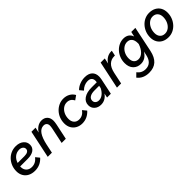

<svg xmlns="http://www.w3.org/2000/svg" viewBox="274 -1782 3262 3262"><g transform="rotate(-45 1905.0 -151.5)"><path d="M493 -81Q406 16 276 16Q206 16 153.5 -11Q101 -38 72 -87.5Q43 -137 43 -203Q43 -269 65.5 -325Q88 -381 127.5 -423.5Q167 -466 220.5 -489.5Q274 -513 335 -513Q421 -513 474.5 -470Q528 -427 528 -358Q528 -291 475.5 -253.5Q423 -216 329 -216H147Q147 -209 147 -202Q147 -141 184 -104Q221 -67 284 -67Q375 -67 438 -148ZM336 -430Q273 -430 226 -391.5Q179 -353 159 -288H324Q374 -288 402 -306Q430 -324 430 -357Q430 -389 403.5 -409.5Q377 -430 336 -430Z M594 0 699 -497H798L777 -401Q810 -454 856 -483.5Q902 -513 955 -513Q1020 -513 1059 -473Q1098 -433 1098 -363Q1098 -333 1088 -283L1028 0H928L988 -283Q996 -323 996 -348Q996 -385 975.5 -406Q955 -427 919 -427Q850 -427 803 -360Q756 -293 727 -158L694 0Z M1567 -150 1624 -81Q1536 16 1413 16Q1349 16 1299 -11.5Q1249 -39 1221 -88Q1193 -137 1193 -201Q1193 -266 1215 -322.5Q1237 -379 1276.5 -421.5Q1316 -464 1368 -488.5Q1420 -513 1480 -513Q1545 -513 1597 -484Q1649 -455 1678 -402L1602 -348Q1562 -427 1478 -427Q1427 -427 1386 -397Q1345 -367 1321.5 -317Q1298 -267 1298 -205Q1298 -144 1331.5 -107Q1365 -70 1423 -70Q1510 -70 1567 -150Z M2019 0 2036 -79Q1969 16 1864 16Q1792 16 1746 -25.5Q1700 -67 1700 -133Q1700 -213 1768.5 -260Q1837 -307 1954 -307H2079Q2089 -368 2065 -400Q2041 -432 1983 -432Q1940 -432 1898.5 -413.5Q1857 -395 1825 -360L1771 -425Q1812 -467 1871 -490Q1930 -513 1993 -513Q2082 -513 2129.5 -469.5Q2177 -426 2177 -348Q2177 -335 2175 -318Q2173 -301 2170 -285L2110 0ZM1890 -62Q1939 -62 1982.5 -96Q2026 -130 2056 -190L2065 -236H1952Q1881 -236 1841.5 -210.5Q1802 -185 1802 -139Q1802 -105 1826 -83.5Q1850 -62 1890 -62Z M2257 0 2362 -497H2461L2440 -395Q2472 -448 2519 -476.5Q2566 -505 2621 -505H2638L2618 -410H2597Q2526 -410 2474.5 -361.5Q2423 -313 2401 -209L2357 0Z M2609 112 2674 48Q2731 124 2825 124Q2965 124 3000 -40L3015 -109Q2981 -54 2936 -25Q2891 4 2833 4Q2748 4 2695.5 -51Q2643 -106 2643 -202Q2643 -266 2665 -322.5Q2687 -379 2725.5 -421.5Q2764 -464 2815 -488.5Q2866 -513 2923 -513Q2982 -513 3022 -485.5Q3062 -458 3078 -407L3098 -497H3196L3100 -37Q3073 88 3005.5 149Q2938 210 2825 210Q2756 210 2701 185.5Q2646 161 2609 112ZM2748 -209Q2748 -148 2777.5 -114.5Q2807 -81 2860 -81Q2916 -81 2964.5 -128Q3013 -175 3042 -260Q3043 -273 3043 -286Q3043 -354 3012.5 -391Q2982 -428 2927 -428Q2878 -428 2837 -398.5Q2796 -369 2772 -319Q2748 -269 2748 -209Z M3258 -203Q3258 -267 3280 -323Q3302 -379 3341 -422Q3380 -465 3431 -489Q3482 -513 3540 -513Q3609 -513 3660 -486Q3711 -459 3739 -410Q3767 -361 3767 -294Q3767 -230 3745 -174Q3723 -118 3684 -75Q3645 -32 3594 -8Q3543 16 3485 16Q3416 16 3365 -11Q3314 -38 3286 -87.5Q3258 -137 3258 -203ZM3485 -70Q3535 -70 3575 -100Q3615 -130 3638.5 -181Q3662 -232 3662 -294Q3662 -354 3629 -390.5Q3596 -427 3540 -427Q3491 -427 3451 -397Q3411 -367 3387 -316.5Q3363 -266 3363 -203Q3363 -142 3396 -106Q3429 -70 3485 -70Z"/></g></svg>

Font: Wix Madefor Text Medium
Style: Italic
Weight: 500
Italic angle: -12°
Designer: Dalton Maag Ltd
Foundry: Dalton Maag Ltd
Version: Version 3.100